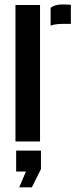

<svg xmlns="http://www.w3.org/2000/svg" viewBox="-20 -622 350 844"><path d="M48 0V-600H156V0ZM202.5 -509.5V-587.5Q221 -602.5 254.5 -602.5Q265 -602.5 275.2 -602Q285.5 -601.5 291.5 -601V-517H255.5Q223.5 -517 202.5 -509.5ZM64.5 201.5 94 132H51V40H160V121.5L120 201.5Z"/></svg>

Font: Big Shoulders Stencil Display Thin
Style: Bold
Weight: 700
Version: Version 2.001